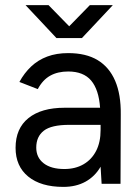

<svg xmlns="http://www.w3.org/2000/svg" viewBox="-20 -720 549 752"><path d="M228 12Q140 12 90.5 -28.5Q41 -69 41 -141Q41 -217 91.5 -257.5Q142 -298 233 -298H372Q367 -369 337 -404.5Q307 -440 247 -440Q206 -440 176.5 -423.5Q147 -407 128 -371L56 -399Q75 -434 102 -459.5Q129 -485 165 -498.5Q201 -512 247 -512Q317 -512 362.5 -484.5Q408 -457 431 -403.5Q454 -350 453 -271L452 0H378L374 -67Q352 -29 315 -8.5Q278 12 228 12ZM232 -58Q275 -58 307 -76.5Q339 -95 356.5 -129Q374 -163 374 -211V-231H251Q181 -231 151.5 -208Q122 -185 122 -142Q122 -103 151 -80.5Q180 -58 232 -58ZM207 -571V-572L332 -700H422L301 -571ZM201 -571 80 -700H170L295 -572V-571Z"/></svg>

Font: Figtree
Style: Regular
Weight: 400
Designer: Erik Kennedy
Foundry: Erik Kennedy
Version: Version 2.002